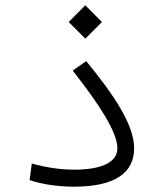

<svg xmlns="http://www.w3.org/2000/svg" viewBox="-20 -700 626 722"><path d="M258.8 2C416.5 2 484.4 -53.2 484.4 -142.1C484.4 -230.5 408.7 -342.8 304.2 -470.2L253.4 -434.6C353 -307.6 421.4 -203.6 421.4 -142.1C421.4 -90.8 363.3 -62 259.8 -62C206.1 -62 152.8 -70.3 99.6 -85L91.3 -22.9C139.6 -5.9 201.7 2 258.8 2ZM300.8 -554.7 363.3 -617.2 300.8 -680.2 238.3 -617.2Z"/></svg>

Font: Cascadia Mono Light
Style: Regular
Weight: 300
Monospace: yes
Designer: Aaron Bell
Foundry: Saja Typeworks
Version: Version 2404.023